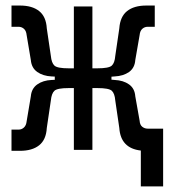

<svg xmlns="http://www.w3.org/2000/svg" viewBox="-20 -541 626 693"><path d="M21.5 3.4V-73.2H47.4Q58.1 -73.2 66.4 -80.8Q74.7 -88.4 76.2 -103.5L91.3 -193.4Q93.8 -221.7 114.5 -236.3Q135.3 -251 166.5 -252.4L177.7 -252.9V-264.6L166.5 -265.1Q135.3 -266.6 114.5 -281.2Q93.8 -295.9 91.3 -324.2L76.2 -414.1Q74.7 -429.7 66.4 -437Q58.1 -444.3 47.4 -444.3H21.5V-521H52.2Q96.2 -521 121.3 -501Q146.5 -481 148.9 -438.5L163.6 -338.9Q166 -314 176.5 -304.2Q187 -294.4 228 -294.4H246.6V-517.6H313.5V-294.4H331.5Q373 -294.4 383.5 -304.2Q394 -314 396 -338.9L410.6 -438.5Q413.6 -481 438.7 -501Q463.9 -521 507.8 -521H538.6V-444.3H512.7Q502 -444.3 493.7 -437Q485.4 -429.7 483.9 -414.1L468.3 -324.2Q466.3 -295.9 445.8 -281.2Q425.3 -266.6 393.6 -265.1L382.3 -264.2V-253.4L393.6 -252.4Q425.3 -251 445.8 -236.3Q466.3 -221.7 468.3 -193.4L483.9 -105.5Q484.9 -90.3 493.4 -83.5Q502 -76.7 512.7 -76.7H568.8V131.8H488.3V2.4Q415.5 -5.9 410.6 -79.1L396 -178.7Q394 -203.6 383.5 -213.4Q373 -223.1 331.5 -223.1H313.5V0H246.6V-223.1H228Q187 -223.1 176.5 -213.4Q166 -203.6 163.6 -178.7L148.9 -79.1Q146.5 -36.6 121.3 -16.6Q96.2 3.4 52.2 3.4Z"/></svg>

Font: Cascadia Code PL SemiLight
Style: Regular
Weight: 350
Monospace: yes
Designer: Aaron Bell
Foundry: Saja Typeworks
Version: Version 2404.023; ttfautohint (v1.8.4)